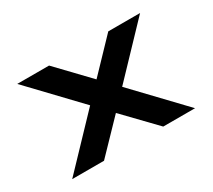

<svg xmlns="http://www.w3.org/2000/svg" viewBox="-92 -604 839 758"><g transform="rotate(-30 327.5 -225.0)"><path d="M47 -8H192L327 -148L462 -8H607L400 -225L607 -442H462L327 -301L192 -442H47L254 -225Z"/></g></svg>

Font: Charger Eco
Style: Regular
Weight: 1000
Designer: Jasper
Foundry: Cannot Into Space Fonts
Version: Version 1.1